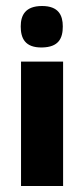

<svg xmlns="http://www.w3.org/2000/svg" viewBox="-20 -619 278 639"><path d="M120 -461C175 -462 189 -491 189 -531C189 -568 175 -599 120 -599C64 -599 49 -568 49 -531C49 -492 63 -460 120 -461ZM190 0V-414H50V0Z"/></svg>

Font: OSH Darker Grotesque Black
Style: Regular
Weight: 900
Designer: Gabriel Lam
Foundry: TypeRant
Version: Version 1.000;Glyphs 3.1.1 (3148)